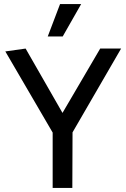

<svg xmlns="http://www.w3.org/2000/svg" viewBox="-20 -917 616 937"><path d="M273 -897H376L286 -739H213ZM237 0V-270L6 -666L105 -680L285 -366L469 -680H571L334 -271L333 0Z"/></svg>

Font: Palanquin Medium
Style: Regular
Weight: 500
Designer: Pria Ravichandran
Version: Version 1.0.4